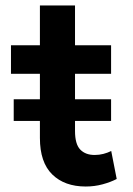

<svg xmlns="http://www.w3.org/2000/svg" viewBox="-20 -665 486 700"><path d="M292.5 15Q215.5 15 170.5 -29Q125.5 -73 125.5 -162V-645H253.5V-500H385V-396H253.5V-187.5Q253.5 -139.5 272.5 -119.8Q291.5 -100 325 -100Q342 -100 357.2 -104Q372.5 -108 385.5 -114.5L405.5 -12.5Q383.5 -1 354 7Q324.5 15 292.5 15ZM20 -396V-500H140V-396ZM30 -224V-303H385V-224Z"/></svg>

Font: Geologica Medium
Style: Regular
Weight: 500
Designer: Sindre Bremnes, Frode Helland
Foundry: Monokrom Skriftforlag AS
Version: Version 1.010;gftools[0.9.28]